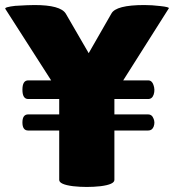

<svg xmlns="http://www.w3.org/2000/svg" viewBox="-20 -731 699 762"><path d="M568 -213H434V-17Q434 1 379 8Q324 14 270 8Q215 1 215 -17V-213H92Q69 -213 69 -245Q69 -277 92 -277H215V-338H92Q69 -338 69 -375Q69 -412 92 -412H183L1 -696Q-3 -703 42 -708Q43 -708 44 -708Q92 -711 117 -711Q220 -711 241 -677L332 -520L422 -677Q440 -711 553 -711Q583 -711 616 -707Q653 -703 650 -698L469 -412H568Q583 -412 589 -394Q596 -375 590 -356Q584 -338 568 -338H434V-277H568Q583 -277 589 -261Q596 -246 590 -229Q584 -213 568 -213Z"/></svg>

Font: FC Lilita One
Style: Regular
Weight: 400
Designer: Juan Montoreano
Foundry: Juan Montoreano
Version: Version 1.002